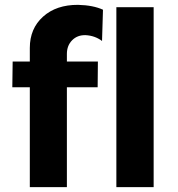

<svg xmlns="http://www.w3.org/2000/svg" viewBox="-20 -772 733 792"><path d="M30.8 -412.1 32.2 -518.1H103V-574.2Q103 -654.3 157.7 -703.4Q212.4 -752.4 301.8 -752Q364.3 -750.5 404.8 -731.9L400.9 -603Q371.6 -625 333 -627Q299.3 -627.9 277.6 -606Q255.9 -584 255.9 -549.8V-518.1H383.8L382.8 -412.1H255.9V0H103V-412.1ZM460 0V-742.2H613.8V0Z"/></svg>

Font: Montserrat Semi Bold
Style: Regular
Weight: 600
Designer: Julieta Ulanovsky
Foundry: Julieta Ulanovsky
Version: Version 3.001;PS 003.001;hotconv 1.0.70;makeotf.lib2.5.58329